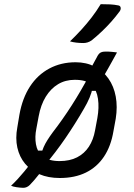

<svg xmlns="http://www.w3.org/2000/svg" viewBox="-20 -841 640 919"><path d="M540 -590Q529 -570 518 -550Q507 -530 496.5 -511.5Q486 -493 475 -474L468 -406H405L424 -424Q419 -398 408.5 -373Q398 -348 382 -321Q340 -248 293 -179.5Q246 -111 195 -51Q192 -46 190 -41Q188 -36 185 -31Q175 -17 164.5 -4Q154 9 144 21Q134 33 123 44Q116 51 108 54.5Q100 58 91 58Q84 58 75.5 57Q67 56 59 55Q51 54 44 52Q37 50 33 48Q50 32 66 14.5Q82 -3 96 -20Q110 -37 120 -50L141 -120H194L178 -104Q182 -121 189 -137Q196 -153 207 -170.5Q218 -188 232 -207Q280 -269 323.5 -337Q367 -405 407 -480Q407 -485 407 -490Q407 -495 407 -499Q416 -516 425 -533Q434 -550 443 -566Q451 -583 460 -588.5Q469 -594 484 -594Q491 -594 498.5 -594Q506 -594 513.5 -593Q521 -592 528 -591.5Q535 -591 540 -590ZM342 -543Q393 -543 433 -522.5Q473 -502 499 -465Q525 -428 534 -379Q543 -330 534 -273L523 -213Q511 -141 477.5 -91Q444 -41 391 -15Q338 11 266 11Q211 11 169 -7Q127 -25 100 -57.5Q73 -90 63 -134.5Q53 -179 63 -232L73 -292Q87 -371 123.5 -427Q160 -483 216 -513Q272 -543 342 -543ZM338 -459Q293 -459 258 -438Q223 -417 199 -378Q175 -339 165 -284L154 -225Q146 -186 152 -151Q158 -116 182 -92Q199 -81 219.5 -75.5Q240 -70 265 -70Q314 -70 349 -88Q384 -106 405.5 -139Q427 -172 435 -217L446 -276Q455 -326 449 -368Q443 -410 418 -438Q404 -448 384.5 -453.5Q365 -459 338 -459ZM462 -821Q488 -821 507.5 -820Q527 -819 547 -815Q556 -813 557.5 -804.5Q559 -796 553 -787Q533 -760 512.5 -737Q492 -714 469 -692Q446 -670 419 -648Q409 -641 399 -638Q389 -635 379 -635Q362 -635 345 -637Q328 -639 315 -643Q344 -671 370 -699.5Q396 -728 419 -758Q442 -788 462 -821Z"/></svg>

Font: Rec Mono Semicasual
Style: Italic
Weight: 400
Italic angle: -10°
Version: Version 1.085; ttfautohint (v1.8.4.7-5d5b)